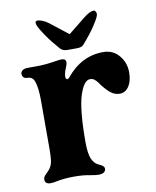

<svg xmlns="http://www.w3.org/2000/svg" viewBox="-77 -716 641 787"><g transform="rotate(-10 243.0 -323.0)"><path d="M47 -10Q47 -16 51 -22Q55 -28 61 -33Q71 -43 76 -50Q85 -63 87.5 -80.5Q90 -98 90 -130V-332Q90 -385 80 -412Q76 -422 69 -427Q62 -432 50 -432Q41 -432 35.5 -437.5Q30 -443 30 -452Q30 -460 37.5 -466Q45 -472 60 -472H98Q133 -472 175 -479Q192 -482 202.5 -482Q220 -482 220 -467Q220 -458 208.8 -432Q204.6 -416 204.6 -412Q204.6 -398 212 -398Q215 -398 220 -403Q284 -482 375 -482Q416 -482 441 -452Q466 -422 466 -382Q466 -346 451.5 -324Q437 -302 413 -302Q395 -302 378.5 -313.5Q362 -325 340 -354L337 -359Q327 -372 320.1 -377Q313.2 -382 303 -382Q277 -382 258.5 -323.6Q240 -265.3 240 -130Q240 -83 250 -60Q260 -38 280 -30Q300 -22 300 -10Q300 -1 292.5 4.5Q285 10 270 10Q259 10 237 6Q209 0 169 0Q127.3 0 94 7Q82 10 70 10Q47 10 47 -10ZM128 -632Q134 -619 153.5 -590.5Q173 -562 203 -528Q213 -516 233 -516H273Q293 -516 301 -526Q335 -565 353 -592.5Q371 -620 375 -631Q379 -641 375.5 -648.5Q372 -656 366 -656Q350 -656 324 -635L253 -578L179 -636Q166 -646 153.5 -651Q141 -656 133 -656Q117 -656 128 -632Z"/></g></svg>

Font: Raigarh
Style: Regular
Weight: 400
Designer: jaikishan Patel
Foundry: MagicType
Version: Version 1.000;FEAKit 1.0